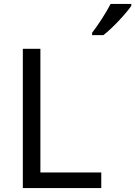

<svg xmlns="http://www.w3.org/2000/svg" viewBox="-20 -964 693 984"><path d="M653 -934V-944H547C524 -899 481 -833 452 -796V-784H510C557 -820 628 -897 653 -934ZM97 0H499V-80H187V-714H97Z"/></svg>

Font: Noto Sans Math
Style: Regular
Weight: 400
Designer: Monotype Design Team, Delve Withrington, Jeff Kellem
Foundry: Monotype Imaging Inc., Delve Fonts LLC
Version: Version 3.000